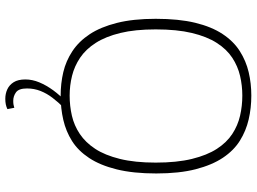

<svg xmlns="http://www.w3.org/2000/svg" viewBox="-142 -608 969 725"><g transform="rotate(90 342.5 -245.5)"><path d="M341 -24Q380 -24 417 -32.5Q454 -41 486 -62.5Q518 -84 542 -120.5Q566 -157 580 -213.5Q594 -270 594 -349Q594 -429 580 -486Q566 -543 542 -580Q518 -617 486 -638Q454 -659 417 -667.5Q380 -676 341 -676Q303 -676 266.5 -667.5Q230 -659 198 -638Q166 -617 142 -579.5Q118 -542 104.5 -485.5Q91 -429 91 -349Q91 -271 104.5 -215.5Q118 -160 142 -122.5Q166 -85 198 -63.5Q230 -42 266.5 -33Q303 -24 341 -24ZM342 10Q295 10 252.5 0Q210 -10 173 -34.5Q136 -59 109 -100Q82 -141 66.5 -202.5Q51 -264 51 -349Q51 -436 66 -498Q81 -560 108.5 -601.5Q136 -643 173 -666.5Q210 -690 252.5 -700Q295 -710 341 -710Q388 -710 431 -700Q474 -690 511 -667Q548 -644 575.5 -603Q603 -562 619 -500Q635 -438 635 -351Q635 -264 619.5 -201.5Q604 -139 576.5 -97.5Q549 -56 512.5 -33Q476 -10 432.5 0Q389 10 342 10ZM353 219Q334 219 317.5 211.5Q301 204 290.5 187.5Q280 171 280 143Q280 117 291 90.5Q302 64 321 38Q340 12 364 -10L386 -1Q366 19 349.5 40.5Q333 62 323.5 86Q314 110 314 137Q314 168 328.5 178.5Q343 189 361 189Q369 189 375 188Q381 187 387 185L392 211Q384 215 374.5 217Q365 219 353 219Z"/></g></svg>

Font: Georama ExtraLight
Style: Regular
Weight: 250
Version: Version 1.001